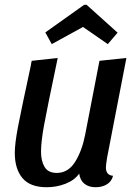

<svg xmlns="http://www.w3.org/2000/svg" viewBox="-20 -765 569 805"><path d="M42 -124Q42 -163 55.5 -233.5Q69 -304 109 -489Q111 -503 113 -510L222 -522Q177 -308 164.5 -239Q152 -170 152 -129Q152 -90 167 -65Q182 -40 218 -40Q266 -40 295 -86.5Q324 -133 337 -200L397 -510L510 -522L429 -104Q424 -74 424 -62Q424 -47 431.5 -38Q439 -29 454 -28Q448 -4 428 8Q408 20 381 20Q352 20 334 5.5Q316 -9 312 -37Q292 -9 254.5 5.5Q217 20 176 20Q106 20 74 -18.5Q42 -57 42 -124ZM170 -629 333 -745H343L473 -628L432 -580L328 -652L197 -580Z"/></svg>

Font: Sansita SW
Style: Italic
Weight: 400
Italic angle: -11°
Designer: Pablo Cosgaya
Foundry: Omnibus-Type
Version: Version 1.000